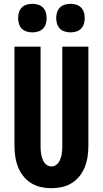

<svg xmlns="http://www.w3.org/2000/svg" viewBox="-20 -980 540 1008"><path d="M250 8Q222 8 194.5 2Q167 -4 143 -19Q119 -34 101.5 -56.5Q84 -79 74 -105Q64 -131 60 -159Q56 -187 56 -215V-735H193V-215Q193 -204 193.5 -192.5Q194 -181 196 -170Q198 -159 202 -148Q206 -137 212 -127.5Q218 -118 228.5 -112Q239 -106 250 -106Q261 -106 271.5 -112Q282 -118 288 -127.5Q294 -137 298 -148Q302 -159 304 -170Q306 -181 306.5 -192.5Q307 -204 307 -215V-735H444V-215Q444 -187 440 -159Q436 -131 426 -105Q416 -79 398.5 -56.5Q381 -34 357 -19Q333 -4 305.5 2Q278 8 250 8ZM350 -810Q335 -810 320 -814.5Q305 -819 294.5 -829.5Q284 -840 279.5 -855Q275 -870 275 -885Q275 -900 279.5 -915Q284 -930 294.5 -940.5Q305 -951 320 -955.5Q335 -960 350 -960Q365 -960 380 -955.5Q395 -951 405.5 -940.5Q416 -930 420.5 -915Q425 -900 425 -885Q425 -870 420.5 -855Q416 -840 405.5 -829.5Q395 -819 380 -814.5Q365 -810 350 -810ZM150 -810Q135 -810 120 -814.5Q105 -819 94.5 -829.5Q84 -840 79.5 -855Q75 -870 75 -885Q75 -900 79.5 -915Q84 -930 94.5 -940.5Q105 -951 120 -955.5Q135 -960 150 -960Q165 -960 180 -955.5Q195 -951 205.5 -940.5Q216 -930 220.5 -915Q225 -900 225 -885Q225 -870 220.5 -855Q216 -840 205.5 -829.5Q195 -819 180 -814.5Q165 -810 150 -810Z"/></svg>

Font: Iosevka Heavy
Style: Regular
Weight: 900
Monospace: yes
Designer: Belleve Invis
Foundry: Belleve Invis
Version: Version 32.5.0; ttfautohint (v1.8.4)